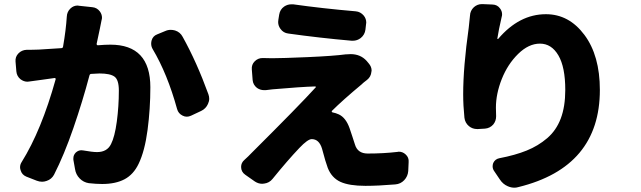

<svg xmlns="http://www.w3.org/2000/svg" viewBox="-20 -832 3040 911"><path d="M296.9 -752.9Q297.9 -776.4 314.5 -792Q329.1 -805.7 348.6 -805.7Q351.6 -805.7 354.5 -804.7L418 -797.9Q440.4 -795.9 454.1 -777.3Q463.9 -763.7 463.9 -748Q463.9 -742.2 461.9 -736.3Q459 -718.8 454.1 -697.3Q448.2 -667 438.5 -624Q438.5 -621.1 439.9 -619.1Q441.4 -617.2 444.3 -617.2Q478.5 -620.1 503.9 -620.1Q693.4 -620.1 693.4 -418Q693.4 -316.4 680.2 -215.8Q667 -115.2 637.7 -54.7Q613.3 -3.9 570.8 18.6Q528.3 41 464.8 41Q436.5 41 401.4 37.1Q376 33.2 357.9 14.6Q339.8 -3.9 335.9 -30.3L328.1 -74.2Q328.1 -78.1 328.1 -81.1Q328.1 -96.7 339.8 -108.4Q351.6 -119.1 366.2 -119.1Q371.1 -119.1 375 -118.2Q418.9 -110.4 440.4 -110.4Q488.3 -110.4 506.8 -148.4Q524.4 -182.6 534.2 -254.9Q543.9 -327.1 543.9 -402.3Q543.9 -453.1 523.4 -468.3Q502.9 -483.4 452.1 -483.4Q442.4 -483.4 413.1 -481.4Q406.2 -481.4 404.3 -473.6Q372.1 -351.6 328.1 -224.1Q284.2 -96.7 236.3 -2.9Q224.6 18.6 201.2 26.4Q190.4 30.3 179.7 30.3Q167 30.3 154.3 25.4L104.5 5.9Q84 -2.9 78.1 -23.4Q75.2 -31.2 75.2 -38.1Q75.2 -51.8 83 -63.5Q176.8 -213.9 244.1 -456.1Q245.1 -458 243.2 -460Q241.2 -461.9 239.3 -461.9Q230.5 -460.9 183.6 -454.1Q154.3 -450.2 119.1 -445.3Q114.3 -444.3 110.4 -444.3Q92.8 -444.3 77.1 -456.1Q59.6 -470.7 57.6 -493.2L53.7 -540Q51.8 -562.5 67.4 -578.6Q83 -594.7 106.4 -595.7Q115.2 -595.7 124.5 -595.7Q133.8 -595.7 145.5 -596.2Q157.2 -596.7 164.1 -596.7Q188.5 -597.7 270.5 -603.5Q278.3 -603.5 279.3 -611.3Q293 -690.4 296.9 -752.9ZM704.1 -599.6Q697.3 -611.3 697.3 -625Q697.3 -631.8 699.2 -639.6Q705.1 -661.1 725.6 -668.9L763.7 -684.6Q776.4 -690.4 790 -690.4Q799.8 -690.4 810.5 -687.5Q835 -679.7 846.7 -657.2Q913.1 -538.1 968.8 -384.8Q972.7 -374 972.7 -363.3Q972.7 -351.6 966.8 -338.9Q957 -316.4 934.6 -305.7L886.7 -283.2Q876 -278.3 866.2 -278.3Q856.4 -278.3 846.7 -283.2Q826.2 -293 820.3 -314.5Q774.4 -481.4 704.1 -599.6Z M1347.7 -672.9Q1324.2 -675.8 1310.5 -695.3Q1299.8 -710 1299.8 -727.5Q1299.8 -732.4 1300.8 -738.3L1304.7 -762.7Q1308.6 -787.1 1328.1 -800.8Q1343.8 -811.5 1362.3 -811.5Q1366.2 -811.5 1371.1 -811.5Q1508.8 -792 1668 -778.3Q1690.4 -776.4 1706.1 -757.8Q1717.8 -743.2 1717.8 -724.6Q1717.8 -720.7 1716.8 -716.8L1713.9 -691.4Q1710.9 -667 1691.4 -651.4Q1674.8 -638.7 1654.3 -638.7Q1651.4 -638.7 1648.4 -638.7Q1494.1 -652.3 1347.7 -672.9ZM1625 -574.2Q1633.8 -575.2 1643.6 -575.2Q1690.4 -575.2 1719.7 -543L1729.5 -531.2Q1743.2 -515.6 1743.2 -497.1Q1743.2 -494.1 1742.2 -491.2Q1740.2 -467.8 1721.7 -453.1Q1716.8 -449.2 1708 -442.4Q1699.2 -435.5 1698.2 -433.6Q1605.5 -356.4 1554.7 -305.7Q1553.7 -303.7 1554.2 -301.8Q1554.7 -299.8 1557.6 -298.8Q1573.2 -295.9 1587.9 -289.1Q1621.1 -273.4 1638.7 -223.6Q1643.6 -210.9 1651.9 -184.1Q1660.2 -157.2 1664.1 -146.5Q1676.8 -103.5 1724.6 -103.5Q1799.8 -103.5 1866.2 -111.3Q1869.1 -112.3 1872.1 -112.3Q1890.6 -112.3 1904.3 -99.6Q1920.9 -85 1918.9 -62.5L1917 -20.5Q1915 4.9 1897.9 22.9Q1880.9 41 1855.5 43Q1774.4 49.8 1713.9 49.8Q1636.7 49.8 1595.2 30.8Q1553.7 11.7 1535.2 -35.2Q1525.4 -60.5 1507.8 -127Q1494.1 -171.9 1459 -171.9Q1440.4 -171.9 1400.4 -129.9Q1344.7 -71.3 1273.4 16.6Q1257.8 36.1 1233.4 39.1Q1228.5 40 1223.6 40Q1206.1 40 1189.5 29.3L1143.6 -2.9Q1124 -16.6 1124 -40Q1124 -59.6 1139.6 -73.2Q1158.2 -89.8 1174.8 -107.4Q1402.3 -334 1477.5 -417Q1479.5 -418 1478.5 -419.9Q1477.5 -421.9 1475.6 -421.9Q1408.2 -419.9 1273.4 -408.2Q1257.8 -406.2 1241.2 -404.3Q1236.3 -404.3 1232.4 -404.3Q1214.8 -404.3 1199.2 -415Q1180.7 -429.7 1178.7 -452.1L1174.8 -502.9Q1172.9 -525.4 1188.5 -541Q1204.1 -556.6 1225.6 -556.6Q1226.6 -556.6 1227.5 -556.6Q1250 -555.7 1271.5 -555.7Q1317.4 -555.7 1440.4 -561Q1563.5 -566.4 1621.1 -574.2Q1623 -574.2 1625 -574.2Z M2210 -757.8Q2210.9 -781.2 2228.5 -797.9Q2245.1 -812.5 2266.6 -812.5Q2268.6 -812.5 2269.5 -812.5L2317.4 -810.5Q2339.8 -809.6 2352.5 -792Q2362.3 -779.3 2362.3 -763.7Q2362.3 -757.8 2360.4 -752Q2345.7 -688.5 2339.8 -649.4Q2339.8 -647.5 2341.3 -647Q2342.8 -646.5 2343.8 -647.5Q2443.4 -764.6 2570.3 -764.6Q2679.7 -764.6 2752.9 -666.5Q2826.2 -568.4 2826.2 -405.3Q2826.2 -39.1 2439.5 55.7Q2429.7 58.6 2420.9 58.6Q2405.3 58.6 2389.6 51.8Q2366.2 42 2351.6 19.5L2323.2 -22.5Q2317.4 -32.2 2317.4 -43Q2317.4 -50.8 2320.3 -58.6Q2329.1 -77.1 2348.6 -81.1Q2424.8 -95.7 2479 -117.7Q2533.2 -139.6 2576.2 -176.3Q2619.1 -212.9 2640.6 -269.5Q2662.1 -326.2 2662.1 -405.3Q2662.1 -513.7 2629.4 -569.3Q2596.7 -625 2542 -625Q2488.3 -625 2438.5 -576.2Q2388.7 -527.3 2360.8 -457Q2333 -386.7 2333 -321.3L2334 -280.3Q2334 -257.8 2320.3 -241.2Q2304.7 -223.6 2281.2 -221.7L2248 -219.7Q2246.1 -219.7 2244.1 -219.7Q2221.7 -219.7 2205.1 -233.4Q2186.5 -249 2183.6 -273.4Q2177.7 -331.1 2177.7 -384.8Q2177.7 -513.7 2204.1 -701.2Q2207 -727.5 2210 -757.8Z"/></svg>

Font: Gen Jyuu Gothic Heavy
Style: Bold
Weight: 900
Designer: [Source Han Sans]
Ryoko NISHIZUKA  (kana & ideographs); Paul D. Hunt (Latin, Greek & Cyrillic); Wenlong ZHANG  (bopomofo
Version: Version 1.002.20150607